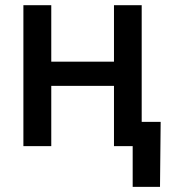

<svg xmlns="http://www.w3.org/2000/svg" viewBox="-20 -561 652 737"><path d="M443.8 -324.2V-231.4H148.9V-324.2ZM176.8 -541V0H69.8V-541ZM523.9 -541V0H417.5V-541ZM489.3 156.2V0H450.7V-93.3H596.7L594.2 156.2Z"/></svg>

Font: Inter 17pt Medium
Style: Regular
Weight: 500
Version: Version 4.001;git-66647c0bb